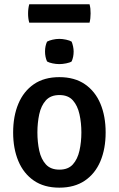

<svg xmlns="http://www.w3.org/2000/svg" viewBox="-20 -872 560 906"><path d="M478.5 -247Q478.5 -170 453.8 -111.2Q429 -52.5 380.2 -19.5Q331.5 13.5 260 13.5Q188 13.5 139.5 -20Q91 -53.5 66.5 -112.2Q42 -171 42 -247Q42 -324 66.8 -382.8Q91.5 -441.5 140 -474.8Q188.5 -508 260 -508Q332 -508 380.8 -474.5Q429.5 -441 454 -382.2Q478.5 -323.5 478.5 -247ZM156.5 -247Q156.5 -201.5 165.2 -161.2Q174 -121 196.5 -96.2Q219 -71.5 260.5 -71.5Q301.5 -71.5 323.8 -96.2Q346 -121 355 -161.2Q364 -201.5 364 -247Q364 -292.5 355 -333Q346 -373.5 323.8 -398.5Q301.5 -423.5 260.5 -423.5Q219 -423.5 196.5 -398.5Q174 -373.5 165.2 -333Q156.5 -292.5 156.5 -247ZM192.5 -629Q192.5 -655 202 -675.5Q212 -681 228.2 -684.8Q244.5 -688.5 260 -688.5Q274.5 -688.5 292 -684.8Q309.5 -681 318 -675.5Q322 -666 324.8 -653Q327.5 -640 327.5 -629Q327.5 -603 318 -582Q310 -576.5 292.2 -573Q274.5 -569.5 260 -569.5Q244.5 -569.5 227.8 -573Q211 -576.5 202 -582Q192.5 -603 192.5 -629ZM118 -765Q115 -776 113.8 -785.8Q112.5 -795.5 112.5 -808Q112.5 -820.5 113.8 -830.5Q115 -840.5 118 -852H402.5Q405.5 -840.5 406.5 -831.2Q407.5 -822 407.5 -808.5Q407.5 -784 402.5 -765Z"/></svg>

Font: Signika Negative Medium
Style: Regular
Weight: 500
Designer: Anna Giedry
Foundry: Anna Giedry
Version: Version 2.001